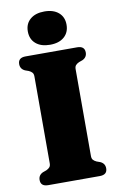

<svg xmlns="http://www.w3.org/2000/svg" viewBox="-100 -974 633 1028"><g transform="rotate(-10 216.5 -460.0)"><path d="M328.5 -114Q328.5 -100 334.8 -92.8Q341 -85.5 353 -80L372.5 -73Q397.5 -61.5 397.5 -35Q397.5 0 356.5 0H76.5Q35.5 0 35.5 -35Q35.5 -61.5 60.5 -73L80 -80Q92 -85.5 98.2 -92.8Q104.5 -100 104.5 -114V-586Q104.5 -600 98.2 -607.2Q92 -614.5 80 -620L60.5 -627Q35.5 -638.5 35.5 -665Q35.5 -700 76.5 -700H356.5Q397.5 -700 397.5 -665Q397.5 -638.5 372.5 -627L353 -620Q341 -614.5 334.8 -607.2Q328.5 -600 328.5 -586ZM217 -738.5Q168 -738.5 139.8 -762.8Q111.5 -787 111.5 -829.5Q111.5 -871 139.8 -895.2Q168 -919.5 217 -919.5Q266 -919.5 294 -895.2Q322 -871 322 -829.5Q322 -787.5 294 -763Q266 -738.5 217 -738.5Z"/></g></svg>

Font: Fraunces 72pt S050 Black
Style: Regular
Weight: 900
Version: Version 1.000; ttfautohint (v1.8.3)